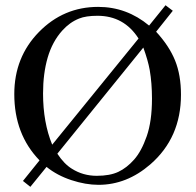

<svg xmlns="http://www.w3.org/2000/svg" viewBox="-20 -704 762 747"><path d="M560.1 -604.5 624 -683.6 652.3 -662.1 587.4 -580.6Q638.2 -525.4 661.1 -468.8Q684.1 -412.1 684.1 -335.4Q684.1 -168 564.9 -64.5Q473.1 15.1 363.3 15.1Q313 15.1 257.6 -3.2Q202.1 -21.5 161.1 -54.7L98.1 22.9L69.3 0L133.8 -80.1Q35.6 -181.2 35.6 -337.9Q35.6 -481.4 131.3 -579.3Q227.1 -677.2 361.8 -677.2Q472.7 -677.2 560.1 -604.5ZM519 -554.2Q462.4 -642.6 359.4 -642.6Q314 -642.6 287.6 -631.8Q251 -617.2 222.2 -585Q183.6 -542 165.5 -480Q147.5 -418 147.5 -340.3Q147.5 -227.5 183.1 -141.1ZM537.6 -519 203.1 -106Q229.5 -65.9 259.8 -47.4Q303.2 -20 356.4 -20Q407.7 -20 440.4 -35.4Q473.1 -50.8 501.7 -83Q530.3 -115.2 550.8 -173.8Q571.3 -232.4 571.3 -320.3Q571.3 -380.4 562.5 -431.6Q555.7 -469.2 537.6 -519Z"/></svg>

Font: Jameel Khushkhat-L
Style: Regular
Weight: 400
Version: Version 3.5